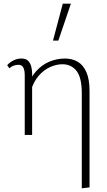

<svg xmlns="http://www.w3.org/2000/svg" viewBox="-20 -731 580 1040"><path d="M423 289V-226Q423 -311 394.5 -347Q366 -383 318 -383Q286 -383 252 -368Q218 -353 189.5 -320.5Q161 -288 146 -236L123 -251Q143 -309 175.5 -345Q208 -381 248.5 -397.5Q289 -414 332 -414Q371 -414 401 -396.5Q431 -379 448 -340Q465 -301 465 -239V284ZM114 0V-325Q114 -335 112 -348Q110 -361 102.5 -370.5Q95 -380 79 -380Q67 -380 54 -375.5Q41 -371 31 -361L19 -378Q33 -394 53.5 -404Q74 -414 95 -414Q121 -414 133 -401Q145 -388 149.5 -369.5Q154 -351 154 -334V0ZM267 -511 320 -711H364L296 -511Z"/></svg>

Font: Ysabeau Infant ExtraLight
Style: Regular
Weight: 250
Designer: Christian Thalmann (Catharsis Fonts)
Version: Version 2.001;gftools[0.9.30]; featfreeze: ss01,ss02,lnum